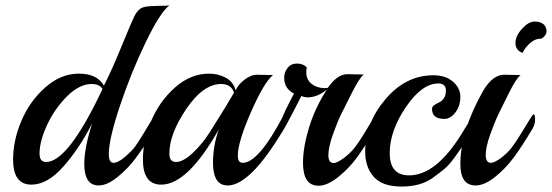

<svg xmlns="http://www.w3.org/2000/svg" viewBox="-20 -674 2024 704"><path d="M601 -654Q568 -630 514.5 -519.5Q461 -409 420 -286.5Q379 -164 379 -109Q379 -77 396 -77Q413 -77 438.5 -99Q464 -121 475 -136Q486 -151 504.5 -181.5Q523 -212 536.5 -234.5Q550 -257 552 -257Q559 -257 559 -238Q558 -203 476 -92Q449 -56 411 -25Q373 6 342 6Q289 6 289 -73Q289 -131 318 -222Q272 -131 213 -64Q154 3 95 3Q28 3 28 -89Q28 -159 58.5 -231Q89 -303 146 -353.5Q203 -404 269.5 -404Q336 -404 361 -360Q389 -415 418.5 -487Q448 -559 457.5 -580.5Q467 -602 471.5 -612Q476 -622 483 -631Q494 -645 509.5 -648.5Q525 -652 559.5 -652.5Q594 -653 601 -654ZM356 -348Q344 -366 316 -366Q271 -366 225.5 -320.5Q180 -275 152.5 -215.5Q125 -156 125 -111Q125 -80 149 -80Q230 -80 356 -348Z M921 -400 971 -399H981Q948 -372 900 -262.5Q852 -153 852 -103Q852 -77 870 -77Q928 -77 1018 -248Q1022 -255 1025 -255Q1031 -255 1031 -236.5Q1031 -218 1021 -201Q898 6 815 6Q761 6 761 -77Q761 -139 782 -199Q668 3 571 3Q504 3 504 -89Q504 -159 534.5 -231Q565 -303 622 -353.5Q679 -404 747 -404Q779 -404 807 -389.5Q835 -375 844 -343Q855 -366 878 -383Q901 -400 921 -400ZM838 -334Q828 -366 791 -366Q725 -366 663 -274.5Q601 -183 601 -111Q601 -80 625 -80Q651 -80 686 -112.5Q721 -145 749 -189Q811 -287 838 -334Z M1253 -402 1304 -401H1314Q1299 -390 1271.5 -336Q1244 -282 1230.5 -254.5Q1217 -227 1200.5 -180.5Q1184 -134 1184 -105Q1184 -76 1204 -76Q1217 -77 1240.5 -94.5Q1264 -112 1279.5 -131.5Q1295 -151 1313.5 -181.5Q1332 -212 1345.5 -234.5Q1359 -257 1361 -257Q1368 -257 1368 -238.5Q1368 -220 1358 -203Q1315 -132 1287 -94Q1259 -56 1219.5 -24.5Q1180 7 1148 7Q1091 7 1091 -77Q1091 -134 1113 -206Q1135 -278 1178 -345Q1143 -317 1108 -317Q1097 -317 1085 -322Q1014 -182 1008.5 -182Q1003 -182 1003 -198.5Q1003 -215 1015.5 -244.5Q1028 -274 1042.5 -301Q1057 -328 1058 -331Q1022 -349 1022 -389Q1022 -409 1034.5 -425Q1047 -441 1069 -441Q1091 -441 1105 -427Q1103 -421 1103 -409Q1103 -382 1122.5 -366.5Q1142 -351 1170 -351Q1178 -351 1182 -352Q1217 -402 1253 -402Z M1719 -256Q1725 -256 1725 -237Q1725 -218 1708.5 -190Q1692 -162 1682.5 -147.5Q1673 -133 1650 -101Q1627 -69 1610 -55Q1593 -41 1567 -22Q1523 10 1452.5 10Q1382 10 1350.5 -25.5Q1319 -61 1319 -118Q1319 -223 1393.5 -310.5Q1468 -398 1569 -398Q1614 -398 1641 -374.5Q1668 -351 1668 -318.5Q1668 -286 1650 -262Q1632 -238 1609 -238Q1564 -238 1564 -275Q1564 -287 1589 -298Q1599 -302 1607 -313Q1615 -324 1615 -342Q1615 -368 1587 -368Q1527 -368 1468 -281Q1409 -194 1409 -112.5Q1409 -31 1480 -31Q1579 -31 1673 -184Q1692 -214 1704.5 -235Q1717 -256 1719 -256Z M1965 -532H1961Q1941 -532 1922.5 -515Q1904 -498 1896 -480Q1870 -490 1870 -516Q1870 -542 1894 -568.5Q1918 -595 1940 -595Q1962 -595 1973 -585Q1984 -575 1984 -559.5Q1984 -544 1965 -532ZM1829 -400 1879 -399H1889Q1873 -387 1846.5 -334Q1820 -281 1807 -254Q1794 -227 1777.5 -181Q1761 -135 1761 -106Q1761 -77 1780 -77Q1793 -77 1816.5 -94.5Q1840 -112 1855 -131.5Q1870 -151 1888.5 -181Q1907 -211 1920.5 -233Q1934 -255 1936 -255Q1942 -255 1942 -236.5Q1942 -218 1932 -201Q1895 -139 1864.5 -97.5Q1834 -56 1795 -25Q1756 6 1724 6Q1668 6 1668 -72Q1668 -193 1751 -340Q1786 -400 1829 -400Z"/></svg>

Font: Playball
Style: Regular
Weight: 400
Designer: Robert E. Leuschke
Foundry: Robert E. Leuschke
Version: Version 1.001